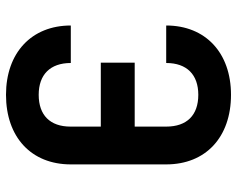

<svg xmlns="http://www.w3.org/2000/svg" viewBox="-95 -685 790 640"><g transform="rotate(-90 300.0 -365.0)"><path d="M304 10C444 10 535 -75 535 -206H410C410 -137 371 -99 304 -99C236 -99 198 -137 198 -206V-311H411V-424H198V-525C198 -593 236 -631 304 -631C371 -631 410 -593 410 -524H535C535 -655 444 -740 304 -740C163 -740 72 -656 72 -524V-206C72 -74 163 10 304 10Z"/></g></svg>

Font: Tekne LDO
Style: Bold
Weight: 700
Monospace: yes
Designer: Alessio Laiso, Mario Rullo, Paolo Rosset
Foundry: Alessio Laiso
Version: Version 1.000;hotconv 1.0.109;makeotfexe 2.5.65596